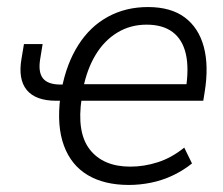

<svg xmlns="http://www.w3.org/2000/svg" viewBox="-20 -517 632 545"><path d="M346 8Q276 8 229 -20Q182 -48 161.5 -103.5Q141 -159 151 -239L158 -231H140Q81 -231 56 -261.5Q31 -292 41 -350L48 -392H101L94 -349Q88 -312 102 -294.5Q116 -277 152 -277H169L155 -264Q169 -337 202.5 -389.5Q236 -442 286.5 -469.5Q337 -497 400 -497Q465 -497 504.5 -467.5Q544 -438 558.5 -384Q573 -330 561 -256L557 -231H202L212 -239Q197 -141 235 -92.5Q273 -44 350 -44Q389 -44 428 -56.5Q467 -69 503 -98L525 -53Q500 -33 470.5 -19Q441 -5 409 1.5Q377 8 346 8ZM396 -447Q350 -447 313 -424.5Q276 -402 251.5 -361.5Q227 -321 216 -266L209 -278H527L507 -261Q517 -323 507.5 -364Q498 -405 470 -426Q442 -447 396 -447Z"/></svg>

Font: Nunito Sans 10pt SemiCondensed Light
Style: Italic
Weight: 300
Width: 4
Italic angle: -9°
Designer: Vernon Adams
Foundry: Vernon Adams
Version: Version 3.101;gftools[0.9.27]